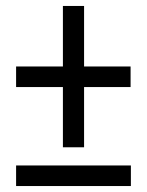

<svg xmlns="http://www.w3.org/2000/svg" viewBox="-20 -624 494 644"><path d="M262 -401H418V-332H262V-130H191V-332H34V-401H191V-604H262ZM34 0V-69H419V0Z"/></svg>

Font: Avrile Sans Condensed
Style: Regular
Weight: 400
Width: 3
Designer: Monotype Design Team
Foundry: Monotype Imaging Inc.
Version: Version 2.001;September 10, 2019;FontCreator 11.5.0.2425 64-